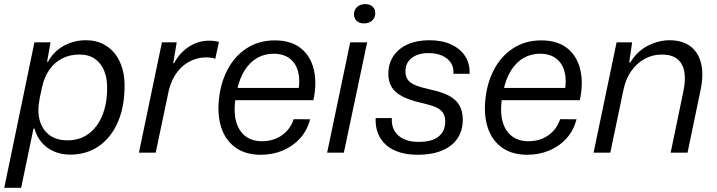

<svg xmlns="http://www.w3.org/2000/svg" viewBox="-33 -726 3409 913"><path d="M-12.7 167 130.7 -524.7H207.4L190.9 -432.3L195 -432Q223.6 -483.4 271.9 -509.1Q320.1 -534.7 375.9 -534.7Q419.6 -534.7 454.4 -518.1Q489.3 -501.6 513.5 -470.7Q537.7 -439.9 549.6 -397.4Q561.4 -354.9 559.1 -302.3Q556.6 -207.4 523.9 -137.5Q491.3 -67.6 434.1 -29.1Q377 9.3 300 9.3Q257.9 9.3 222.8 -6.3Q187.7 -21.9 164.1 -49.9Q140.6 -78 130.9 -114.9H126.3L67.6 167ZM287.6 -58.7Q345.7 -58.7 387.3 -89.1Q428.9 -119.4 451.9 -173.2Q474.9 -227 476.3 -298Q478.3 -349.9 463.1 -387.6Q448 -425.4 418.4 -446.1Q388.7 -466.7 345.1 -466.7Q298.3 -466.7 261.7 -447.6Q225.1 -428.4 201.2 -393.6Q177.3 -358.7 167 -311.6L155.6 -257.7Q143.6 -198.6 155.9 -153.6Q168.3 -108.7 202.1 -83.7Q235.9 -58.7 287.6 -58.7Z M627.6 0 737 -524.7H807.3L790.6 -425.1H794.7Q820.4 -474.6 865 -503.6Q909.6 -532.6 961.7 -532.6Q976.3 -532.6 988.4 -530.9Q1000.6 -529.1 1008.1 -526.4L990.6 -446.1Q983.9 -450.1 971.9 -451.6Q960 -453.1 947.3 -453.1Q908.4 -453.1 873 -436Q837.6 -418.9 810.8 -384.7Q784 -350.6 770.3 -298.9L707.3 0Z M1207 10Q1139.2 10 1092.4 -20.6Q1045.7 -51.2 1024 -106.3Q1002.3 -161.5 1006.5 -234.7Q1012.3 -323.3 1046.8 -390.7Q1081.2 -458 1139.4 -496Q1197.7 -534 1273.5 -534Q1349.7 -534 1396.3 -497.6Q1443 -461.2 1458.9 -396.8Q1474.8 -332.3 1457.3 -249.5H1085.7Q1077.8 -190.8 1090.2 -146.9Q1102.7 -103 1133.8 -78.7Q1165 -54.5 1212.7 -54.5Q1268.3 -54.5 1308.2 -83.2Q1348.2 -112 1363.5 -159.3L1441.5 -158.8Q1427.8 -105.5 1393.7 -67.8Q1359.5 -30.2 1311.4 -10.1Q1263.3 10 1207 10ZM1093.3 -293.2 1082.2 -307.7H1398.3L1385.5 -292.8Q1395.3 -346.2 1384.3 -386.3Q1373.3 -426.3 1343.8 -448.4Q1314.2 -470.5 1267.5 -470.5Q1225.7 -470.5 1190.8 -450.9Q1156 -431.3 1130.8 -392.2Q1105.7 -353 1093.3 -293.2Z M1522.6 0 1632.3 -524.7H1712.9L1602.1 0ZM1697.6 -614.7Q1676.1 -614.7 1663.2 -626.7Q1650.3 -638.7 1650.3 -658Q1650.3 -679.1 1665 -692.8Q1679.7 -706.4 1704.1 -706.4Q1725.6 -706.4 1738.5 -694.8Q1751.4 -683.1 1751.4 -663.1Q1751.4 -642 1736.7 -628.4Q1722 -614.7 1697.6 -614.7Z M1953.3 10Q1903.7 10 1865.6 -2.3Q1827.4 -14.6 1801.9 -37.6Q1776.3 -60.7 1763.9 -92.9Q1751.6 -125.1 1753.3 -164.7H1830.3Q1827.9 -129.1 1842.9 -103.7Q1858 -78.3 1887.2 -64.8Q1916.4 -51.3 1955.4 -51.3Q2022.9 -51.3 2053.5 -77.4Q2084.1 -103.4 2084.1 -146.9Q2084.1 -174.3 2072.8 -190.6Q2061.4 -207 2037.3 -217.1Q2013.1 -227.1 1975.3 -235.7Q1914.7 -249.1 1879.3 -268.1Q1843.9 -287.1 1828.7 -313.4Q1813.6 -339.7 1813.6 -374.1Q1813.6 -423.3 1837.8 -459.5Q1862 -495.7 1905.9 -515.2Q1949.7 -534.7 2008.3 -534.7Q2068.1 -534.7 2111.6 -514.9Q2155 -495.1 2178.5 -459.5Q2202 -423.9 2200 -375H2123Q2125.4 -405.9 2110.9 -427.7Q2096.3 -449.6 2069.1 -461.5Q2042 -473.4 2004.4 -473.4Q1954.6 -473.4 1924.8 -450.4Q1895 -427.3 1895 -386.4Q1895 -362.6 1906.4 -346.6Q1917.9 -330.7 1944.3 -320.1Q1970.7 -309.6 2014 -300Q2066 -289.3 2100 -271.9Q2134 -254.4 2150.8 -226.4Q2167.6 -198.4 2167.6 -157Q2167.6 -104.4 2141.8 -66.9Q2116 -29.4 2067.9 -9.7Q2019.9 10 1953.3 10Z M2474 10Q2406.2 10 2359.4 -20.6Q2312.7 -51.2 2291 -106.3Q2269.3 -161.5 2273.5 -234.7Q2279.3 -323.3 2313.8 -390.7Q2348.2 -458 2406.4 -496Q2464.7 -534 2540.5 -534Q2616.7 -534 2663.3 -497.6Q2710 -461.2 2725.9 -396.8Q2741.8 -332.3 2724.3 -249.5H2352.7Q2344.8 -190.8 2357.2 -146.9Q2369.7 -103 2400.8 -78.7Q2432 -54.5 2479.7 -54.5Q2535.3 -54.5 2575.2 -83.2Q2615.2 -112 2630.5 -159.3L2708.5 -158.8Q2694.8 -105.5 2660.7 -67.8Q2626.5 -30.2 2578.4 -10.1Q2530.3 10 2474 10ZM2360.3 -293.2 2349.2 -307.7H2665.3L2652.5 -292.8Q2662.3 -346.2 2651.3 -386.3Q2640.3 -426.3 2610.8 -448.4Q2581.2 -470.5 2534.5 -470.5Q2492.7 -470.5 2457.8 -450.9Q2423 -431.3 2397.8 -392.2Q2372.7 -353 2360.3 -293.2Z M2789.6 0 2899 -524.7H2973L2959 -429.9H2964.9Q2997.4 -483.1 3048.2 -508.9Q3099 -534.7 3152.3 -534.7Q3193.6 -534.7 3226.1 -520Q3258.7 -505.3 3279 -475.6Q3299.3 -446 3305.1 -401.5Q3311 -357 3298.1 -296.7L3236.4 0H3156.1L3216.1 -289.1Q3228.4 -346.3 3221 -385.6Q3213.6 -425 3187.1 -445.9Q3160.7 -466.7 3114.4 -466.7Q3070.3 -466.7 3032.4 -446.1Q2994.6 -425.4 2968.4 -387.7Q2942.3 -350 2931.6 -298.7L2869.1 0Z"/></svg>

Font: Mona Sans ExtraLight
Style: Italic
Weight: 200
Italic angle: -11.6951°
Designer: Deni Anggara
Foundry: GitHub
Version: Version 2.000